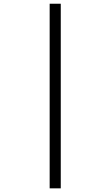

<svg xmlns="http://www.w3.org/2000/svg" viewBox="-20 -780 599 1040"><path d="M249 -759.8H309.1V240.2H249Z"/></svg>

Font: Sitara
Style: Regular
Weight: 400
Designer: Neelakash Kshetrimayum
Foundry: Neelakash Kshetrimayum
Version: Version 1.000;PS Version 1.000;PS 1.0;hotconv 1.;hotconv 1.0